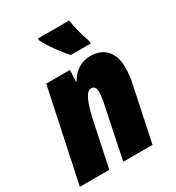

<svg xmlns="http://www.w3.org/2000/svg" viewBox="-188 -889 915 1000"><g transform="rotate(-30 269.0 -389.0)"><path d="M419 -618 420 -630Q405 -672 395.5 -709.5Q386 -747 382 -778H194V-768Q209 -736 241.5 -690.5Q274 -645 299 -618ZM174 0 233 -279Q247 -342 264.5 -378.5Q282 -415 304 -415Q331 -415 331 -377Q331 -362 328 -341.5Q325 -321 321 -304L258 0H434L502 -323Q508 -350 510.5 -374.5Q513 -399 513 -421Q513 -490 478 -526.5Q443 -563 385 -563Q304 -563 256 -484H253L257 -553H114L-3 0Z"/></g></svg>

Font: Noto Sans Display SemiCondensed Black
Style: Italic
Weight: 900
Width: 4
Designer: Monotype Design team
Foundry: Monotype Imaging Inc.
Version: 1.000